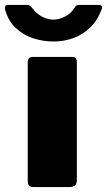

<svg xmlns="http://www.w3.org/2000/svg" viewBox="-72 -762 436 782"><path d="M241 -29Q241 -13 233 -6.5Q225 0 208 0H67Q52 0 46.5 -6Q41 -12 41 -25V-507Q41 -530 60 -530H223Q241 -530 241 -510ZM329 -742Q349 -742 342 -724Q326 -680 296.5 -651Q267 -622 228.5 -607.5Q190 -593 146 -593Q103 -593 62 -606.5Q21 -620 -9.5 -649.5Q-40 -679 -52 -726Q-53 -732 -50.5 -737Q-48 -742 -41 -742H36Q45 -742 49.5 -739Q54 -736 60 -728Q70 -715 83.5 -704.5Q97 -694 113.5 -688Q130 -682 146 -682Q169 -682 193.5 -695Q218 -708 231 -729Q236 -738 240.5 -740Q245 -742 251 -742Z"/></svg>

Font: Libre Franklin Thin Black
Style: Regular
Weight: 900
Version: Version 3.000